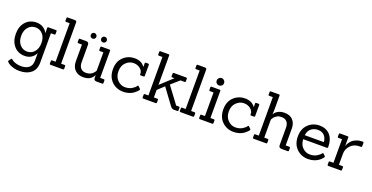

<svg xmlns="http://www.w3.org/2000/svg" viewBox="-30 -1611 5300 2738"><g transform="rotate(20 2619.5 -242.0)"><path d="M268 234Q218 234 192.5 227Q167 220 151.5 214.5Q136 209 125 203.5Q114 198 104 192Q60 163 71 150L97 113Q103 104 114 112Q115 112 120.5 116.5Q126 121 131.5 125Q137 129 146.5 134.5Q156 140 168 144.5Q180 149 194 153Q227 162 267 162Q339 162 382.5 127.5Q426 93 426 19V-95Q408 -53 366.5 -23Q325 7 263 7Q161 7 99.5 -64Q38 -135 38 -248Q38 -361 100.5 -430Q163 -499 263 -499Q325 -499 367.5 -470.5Q410 -442 429 -401H431L430 -480Q430 -492 442 -492H560Q572 -492 572 -480V-437Q572 -425 560 -425H506V19Q506 126 440.5 180Q375 234 268 234ZM120 -246.5Q120 -164 164 -113.5Q208 -63 274 -63Q340 -63 383.5 -113Q427 -163 427 -247Q427 -331 383.5 -380Q340 -429 274 -429Q208 -429 164 -379Q120 -329 120 -246.5Z M844 0H653Q640 0 640 -12V-55Q640 -67 653 -67H708V-651H653Q640 -651 640 -663V-706Q640 -718 653 -718H764Q791 -718 791 -693V-67H844Q857 -67 857 -55V-12Q857 0 844 0Z M1120.5 -628.5Q1133 -616 1133 -598Q1133 -580 1120.5 -568Q1108 -556 1090 -556Q1072 -556 1060 -568Q1048 -580 1048 -598Q1048 -616 1060 -628.5Q1072 -641 1090 -641Q1108 -641 1120.5 -628.5ZM1278.5 -628.5Q1291 -616 1291 -598Q1291 -580 1278.5 -568Q1266 -556 1248 -556Q1230 -556 1218 -568Q1206 -580 1206 -598Q1206 -616 1218 -628.5Q1230 -641 1248 -641Q1266 -641 1278.5 -628.5ZM1440 0H1353Q1310 0 1310 -42V-79H1307Q1266 7 1151 7Q1071 7 1024.5 -40.5Q978 -88 977 -167V-425H920Q908 -425 908 -437V-480Q908 -492 920 -492H1016Q1059 -492 1059 -450V-187Q1059 -129 1087 -97Q1115 -65 1169 -65Q1242 -65 1284 -119Q1302 -142 1302 -150V-425H1248Q1236 -425 1236 -437V-480Q1236 -492 1248 -492H1372Q1384 -492 1384 -480V-67H1440Q1453 -67 1453 -55V-12Q1453 0 1440 0Z M1968 -116Q1974 -111 1974 -106.5Q1974 -102 1969.5 -94.5Q1965 -87 1950.5 -72Q1936 -57 1910.5 -38Q1885 -19 1844.5 -6Q1804 7 1758 7Q1653 7 1582.5 -62Q1512 -131 1512 -247.5Q1512 -364 1582.5 -431.5Q1653 -499 1755 -499Q1857 -499 1909 -425H1910L1909 -480Q1909 -493 1922 -493H1960Q1972 -493 1972 -480V-310Q1972 -298 1960 -298H1914Q1902 -298 1902 -310V-327Q1901 -363 1861 -396Q1821 -429 1759.5 -429Q1698 -429 1647 -380Q1596 -331 1596 -246.5Q1596 -162 1646 -112.5Q1696 -63 1758 -63Q1820 -63 1863.5 -89.5Q1907 -116 1922 -141Q1929 -153 1939 -144Z M2580 0H2526Q2495 0 2473 -31L2296 -271L2199 -181V-67H2252Q2265 -67 2265 -55V-12Q2265 0 2252 0H2061Q2048 0 2048 -12V-55Q2048 -67 2061 -67H2116V-651H2061Q2048 -651 2048 -663V-706Q2048 -718 2061 -718H2187Q2199 -718 2199 -706V-258L2381 -425H2345Q2333 -425 2333 -437V-480Q2333 -492 2345 -492H2537Q2549 -492 2549 -480V-437Q2549 -425 2537 -425H2472L2350 -318L2537 -67H2580Q2592 -67 2592 -55V-12Q2592 0 2580 0Z M2817 0H2626Q2613 0 2613 -12V-55Q2613 -67 2626 -67H2681V-651H2626Q2613 -651 2613 -663V-706Q2613 -718 2626 -718H2737Q2764 -718 2764 -693V-67H2817Q2830 -67 2830 -55V-12Q2830 0 2817 0Z M3110 0H2919Q2906 0 2906 -12V-55Q2906 -67 2919 -67H2974V-425H2919Q2906 -425 2906 -437V-480Q2906 -492 2919 -492H3045Q3057 -492 3057 -480V-67H3110Q3123 -67 3123 -55V-12Q3123 0 3110 0ZM3053.5 -640Q3070 -623 3070 -600Q3070 -577 3053.5 -561Q3037 -545 3014 -545Q2991 -545 2974.5 -561Q2958 -577 2958 -600Q2958 -623 2974.5 -640Q2991 -657 3014 -657Q3037 -657 3053.5 -640Z M3643 -116Q3649 -111 3649 -106.5Q3649 -102 3644.5 -94.5Q3640 -87 3625.5 -72Q3611 -57 3585.5 -38Q3560 -19 3519.5 -6Q3479 7 3433 7Q3328 7 3257.5 -62Q3187 -131 3187 -247.5Q3187 -364 3257.5 -431.5Q3328 -499 3430 -499Q3532 -499 3584 -425H3585L3584 -480Q3584 -493 3597 -493H3635Q3647 -493 3647 -480V-310Q3647 -298 3635 -298H3589Q3577 -298 3577 -310V-327Q3576 -363 3536 -396Q3496 -429 3434.5 -429Q3373 -429 3322 -380Q3271 -331 3271 -246.5Q3271 -162 3321 -112.5Q3371 -63 3433 -63Q3495 -63 3538.5 -89.5Q3582 -116 3597 -141Q3604 -153 3614 -144Z M4255 0H4160Q4117 0 4117 -42V-305Q4117 -363 4089 -395Q4061 -427 4007 -427Q3966 -427 3944.5 -414.5Q3923 -402 3912 -392.5Q3901 -383 3894 -374Q3882 -358 3874 -341V-67H3927Q3940 -67 3940 -55V-12Q3940 0 3927 0H3736Q3723 0 3723 -12V-55Q3723 -67 3736 -67H3791V-651H3736Q3723 -651 3723 -663V-706Q3723 -718 3736 -718H3862Q3874 -718 3874 -706V-483Q3874 -450 3870 -422H3872Q3921 -499 4028 -499Q4108 -499 4153 -452Q4198 -405 4199 -325V-67H4255Q4268 -67 4268 -55V-12Q4268 0 4255 0Z M4763 -236H4403Q4407 -153 4455.5 -108Q4504 -63 4565 -63Q4626 -63 4669.5 -89Q4713 -115 4728 -140Q4736 -150 4746 -143L4773 -116Q4779 -110 4779 -105.5Q4779 -101 4774.5 -94Q4770 -87 4756 -72Q4742 -57 4716.5 -38Q4691 -19 4650.5 -6Q4610 7 4564 7Q4459 7 4388.5 -62Q4318 -131 4318 -247.5Q4318 -364 4388 -431.5Q4458 -499 4559.5 -499Q4661 -499 4719 -433.5Q4777 -368 4777 -257Q4777 -253 4777 -249Q4777 -236 4763 -236ZM4405 -297H4694Q4691 -359 4655 -396Q4619 -433 4559 -433Q4499 -433 4456 -399Q4413 -365 4405 -297Z M5060 0H4869Q4856 0 4856 -12V-55Q4856 -67 4869 -67H4924V-425H4869Q4856 -425 4856 -437V-480Q4856 -492 4869 -492H4986Q4999 -492 4999 -480V-355H5002Q5005 -371 5023 -399Q5041 -427 5062.5 -445.5Q5084 -464 5124.5 -479Q5165 -494 5216 -494Q5229 -494 5229 -481V-428Q5229 -415 5216 -415H5195Q5109 -415 5058 -360Q5007 -305 5007 -235V-67H5060Q5073 -67 5073 -55V-12Q5073 0 5060 0Z"/></g></svg>

Font: Sanchez
Style: Regular
Weight: 400
Designer: Daniel Hernández
Foundry: LatinoType
Version: Version 1.001